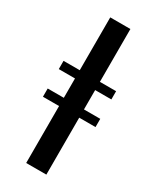

<svg xmlns="http://www.w3.org/2000/svg" viewBox="-212 -890 773 949"><g transform="rotate(30 175.0 -415.5)"><path d="M117.5 0V-325H25.5V-372H117.5V-482.5H25V-529.5H117.5V-831H232.5V-529.5H325V-482.5H232.5V-372H325.5V-325H232.5V0Z"/></g></svg>

Font: Merriweather 96pt SemiBold
Style: Regular
Weight: 600
Version: Version 2.100